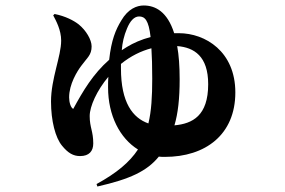

<svg xmlns="http://www.w3.org/2000/svg" viewBox="-20 -606 1040 700"><path d="M616 -149C629 -193 635 -246 635 -317C635 -365 632 -405 626 -438C688 -433 739 -401 739 -299C739 -184 682 -155 616 -149ZM421 -373C457 -402 494 -420 532 -430C534 -401 535 -364 535 -319C535 -254 532 -201 521 -156C464 -176 421 -232 421 -356ZM443 -502C454 -529 469 -546 487 -546C508 -546 522 -533 529 -471C495 -462 466 -449 443 -435C436 -431 430 -427 424 -423C426 -450 432 -476 443 -502ZM174 -550C184 -531 203 -497 203 -458C203 -401 166 -319 166 -236C166 -165 182 -104 206 -75C228 -48 247 -37 272 -37C305 -37 320 -55 320 -83C320 -128 307 -141 307 -183C307 -218 333 -276 375 -326C374 -314 374 -301 374 -287C374 -185 417 -102 483 -61C452 -14 405 25 332 65L335 74C454 47 516 18 559 -35C566 -34 574 -34 581 -34C729 -34 838 -115 838 -269C838 -418 729 -485 632 -485C626 -485 621 -485 615 -485C590 -564 546 -586 504 -586C479 -586 447 -574 422 -531C402 -498 386 -461 378 -388C319 -336 283 -275 247 -209C238 -213 232 -233 232 -251C232 -299 261 -346 277 -367C298 -396 314 -405 314 -437C314 -461 294 -495 267 -517C249 -531 219 -547 179 -555Z"/></svg>

Font: Noto Serif TC Black
Style: Regular
Weight: 900
Version: Version 1.001;PS 1.001;hotconv 16.6.54;makeotf.lib2.5.65590